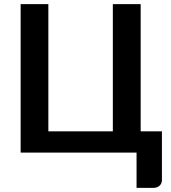

<svg xmlns="http://www.w3.org/2000/svg" viewBox="-20 -743 834 935"><path d="M768.5 -103.5V133.5Q768.5 151 756.8 161.5Q745 172 726 172H645V0H80.5V-723H215.5V-103.5H529.5V-723H665V-103.5Z"/></svg>

Font: Lato
Style: Bold
Weight: 700
Designer: Lukasz Dziedzic with Adam Twardoch and Botio Nikoltchev
Foundry: tyPoland Lukasz Dziedzic
Version: Version 2.010; 2014-09-01; http://www.latofonts.com/; ttfaut